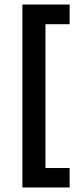

<svg xmlns="http://www.w3.org/2000/svg" viewBox="-20 -710 352 849"><path d="M79 119V-675H181V119ZM79 119V33H288V119ZM79 -603V-690H288V-603Z"/></svg>

Font: Bricolage Grotesque 48pt Condensed ExtraBold Medium
Style: Regular
Weight: 500
Version: Version 1.000;gftools[0.9.30]